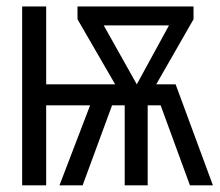

<svg xmlns="http://www.w3.org/2000/svg" viewBox="-20 -558 661 578"><path d="M46.7 0V-538.5H119V-304.1H326.7L213.3 -500V-538.5H562.6V-500L450.3 -304.1H508.7L621 0H551.8L463.6 -241H424.6V0H355.4V-241H317.4L228.7 0H159L251.3 -241H119V0ZM391.8 -304.1 488.7 -481.5H292.3Z"/></svg>

Font: Fira Code Light
Style: Regular
Weight: 300
Monospace: yes
Designer: Carrois Corporate, Edenspiekermann AG, Nikita Prokopov
Foundry: Carrois Corporate, Edenspiekermann AG, Nikita Prokopov
Version: Version 6.000; ttfautohint (v1.8.2) -l 8 -r 50 -G 200 -x 14 